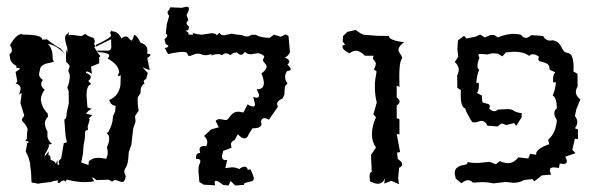

<svg xmlns="http://www.w3.org/2000/svg" viewBox="-20 -553 1817 583"><path d="M248.5 -51.8Q249.5 -56.6 249.5 -61Q249.5 -65.9 253.9 -65.9Q261.7 -73.7 278.3 -73.7Q286.6 -73.7 296.9 -71.8L302.7 -70.8L306.6 -83Q307.1 -86.4 307.1 -90.3Q307.1 -97.7 304.7 -105L310.5 -122.1Q311.5 -127.4 311.5 -131.8Q311.5 -143.6 305.2 -147L304.2 -149.9Q309.6 -149.9 310.5 -155.8Q318.8 -169.9 321.8 -186.5L323.2 -200.7L329.6 -214.4L331.1 -231.4Q314.5 -234.4 312 -249.5Q340.3 -261.7 345.7 -293.9L346.7 -324.7L340.8 -321.8L337.4 -324.7L341.8 -332Q341.8 -356 306.6 -375.5Q311 -379.4 311.5 -384.3V-385.3Q311.5 -392.1 277.8 -395L274.9 -399.4H300.8Q303.7 -398.9 305.7 -398.9Q316.4 -398.9 317.9 -408.2L317.4 -434.1L271 -411.1L272 -417Q315.9 -437.5 317.4 -445.3Q317.4 -448.7 314 -453.6L319.3 -461.4V-458Q339.4 -458 348.6 -436Q355.5 -442.4 362.8 -442.4Q367.2 -441.9 371.8 -436Q376.5 -430.2 380.9 -429.7L387.7 -447.3Q396 -445.8 406.7 -423.3Q427.7 -417.5 427.7 -398.9Q426.8 -396 426.8 -390.1L432.1 -389.6Q437 -388.7 437 -385.7Q436.5 -382.8 427.2 -377L434.6 -339.8L412.6 -348.6L428.7 -331.5L424.3 -314.5Q417 -309.6 416.5 -305.7Q416.5 -301.8 419.9 -300.3Q409.2 -294.4 407.2 -281.7L406.7 -270L398.4 -257.8Q397.9 -252.9 397.9 -247.6Q397.9 -233.4 400.9 -216.8L390.1 -200.7L391.6 -184.1L384.3 -161.6L378.9 -113.8L371.1 -91.3L369.1 -66.9Q366.2 -49.8 361.8 -43.9Q357.4 -38.1 357.4 -32.7Q357.4 -26.4 361.8 -18.1Q359.9 -0.5 350.1 -0.5Q347.2 -0.5 340.3 -3.4Q333.5 -6.3 329.1 -6.3Q326.2 -6.3 324.5 -4.2Q322.8 -2 318.8 -2L310.5 -7.3L272 -6.3Q265.6 -13.7 258.8 -14.2L266.1 -2.9Q255.4 0 236.8 0Q211.9 0 182.6 -7.8L179.2 -1.5Q177.2 -4.9 172.9 -4.9Q167 -4.9 161.6 2Q155.8 2.4 155.3 2.4L155.8 -5.4Q137.7 -2.9 135.3 -0.5Q101.6 2.9 96.7 4.9L75.7 1Q75.2 -28.3 72.3 -44.9L71.3 -56.2Q67.4 -78.1 58.1 -92.3L62.5 -117.7L68.4 -122.1L56.6 -126.5L61.5 -130.9Q61.5 -149.9 64 -160.2Q60.1 -173.8 47.9 -185.1L46.4 -191.4L53.7 -201.7L42 -240.2L45.9 -270.5L37.6 -266.6Q42.5 -275.4 42.5 -286.1Q40.5 -296.4 27.3 -299.8L32.7 -305.2L27.3 -334.5Q40 -341.8 40 -344.7Q40 -347.2 29.3 -347.2L29.8 -353Q10.3 -362.3 9.8 -382.3L8.8 -388.7Q16.1 -392.6 16.1 -399.9V-402.3Q14.6 -410.2 10.3 -415Q26.4 -446.8 45.9 -450.2Q46.4 -447.8 53.2 -447.8Q108.4 -447.8 108.4 -432.6L123 -433.6Q144.5 -415.5 164.1 -405.8L178.2 -387.2Q154.3 -414.6 125.5 -419.9Q137.7 -407.7 139.6 -386.2Q139.6 -365.7 145 -365.7L128.9 -361.8Q101.1 -356.9 101.1 -339.4Q98.6 -333 98.6 -325.2Q100.6 -316.4 110.4 -310.1Q105 -303.2 105 -296.9Q106.4 -286.6 115.7 -280.8Q104 -265.1 104 -249Q107.9 -224.6 124.5 -209L126 -199.2Q116.2 -189 116.2 -177.2Q118.2 -163.1 124 -153.8V-138.2Q126 -126 137.7 -116.2L126.5 -113.3L128.9 -111.8Q128.9 -104.5 116.7 -85.4L115.7 -77.6L127.9 -93.8L127 -82Q131.8 -82 133.3 -75.2L133.8 -67.4Q147.9 -64 149.9 -54.7L153.8 -67.9L155.3 -50.8Q158.2 -53.2 160.6 -55.2L158.7 -58.1Q158.2 -59.6 158.2 -61Q158.2 -65.9 165.5 -71.3L173.8 -118.7L177.2 -119.1Q182.6 -119.1 182.6 -124Q179.2 -135.7 178.2 -150.6Q177.2 -165.5 175.3 -190.4Q182.6 -190.9 182.6 -211.9L189 -239.7Q188.5 -262.2 188.5 -272.9Q188.5 -279.8 184.1 -286.1Q191.9 -305.2 191.9 -321.8Q191.9 -328.1 189.7 -331.8Q187.5 -335.4 187.5 -339.8L191.4 -351.1Q191.4 -356.4 181.2 -364.3Q180.7 -372.6 180.2 -379.9L181.6 -403.3Q183.6 -397.5 185.1 -391.6L184.1 -408.7Q177.7 -427.2 177.7 -437Q177.7 -450.2 188 -450.2L184.6 -451.2L189 -455.6L188.5 -445.8Q192.9 -446.8 198.2 -446.8Q205.1 -446.8 212.6 -445.3Q220.2 -443.8 225.1 -443.8Q228.5 -443.8 231.4 -445.3Q234.4 -446.8 238.8 -450.2Q242.7 -446.8 249.3 -443.1Q255.9 -439.5 262.7 -438.5Q267.6 -434.6 267.6 -426.8L265.6 -416L269 -417V-411.1L266.1 -410.2L281.7 -385.7H283.7V-379.9H281.2V-360.8Q271 -356.9 256.3 -350.6L259.3 -329.1Q248 -335.9 244.1 -335.9Q240.7 -335.9 240.7 -332Q255.9 -326.2 255.9 -318.8Q255.9 -314 248 -307.1L257.3 -297.4Q242.7 -295.4 242.7 -262.2L245.6 -226.6L258.8 -222.7Q247.6 -217.8 241.2 -207.5L260.7 -203.6Q250 -195.3 250 -191.9L252.4 -190.9L246.1 -167.5Q247.1 -164.1 247.1 -161.6Q247.1 -157.2 243.2 -157.2Q238.3 -157.2 238.3 -148.4Q238.3 -130.4 233.9 -112.8L231.9 -85.9L226.6 -59.6Z M585.4 -0.5 582.5 -34.7Q582.5 -47.4 585.4 -53.5Q588.4 -59.6 588.4 -63.5Q588.4 -70.3 579.1 -70.3H575.7L575.2 -76.2Q575.2 -88.4 587.9 -88.9L585.9 -98.6Q585.9 -109.9 600.6 -109.9L606.4 -109.4Q609.4 -115.2 609.4 -121.1Q609.4 -131.3 599.6 -140.1L621.1 -160.2L644.5 -166.5L634.8 -185.5Q639.2 -191.4 647.5 -191.4L664.6 -188.5Q669.9 -188.5 673.1 -192.4Q676.3 -196.3 679.9 -201.2Q683.6 -206.1 689.2 -210Q694.8 -213.9 705.1 -213.9L719.2 -211.4L731.9 -236.3Q742.7 -229.5 748.5 -229.5Q754.4 -229.5 754.4 -236.8L749 -258.3L758.8 -256.3Q766.6 -256.3 766.6 -263.2Q766.6 -269 759.3 -281.7H759.8Q781.2 -281.7 781.2 -300.8Q781.2 -312 773.9 -330.1Q789.6 -341.8 789.6 -350.6Q789.6 -353.5 787.8 -356.2Q786.1 -358.9 783.9 -361.3Q781.7 -363.8 780 -366.2Q778.3 -368.7 778.3 -370.6L782.2 -380.4Q782.2 -386.7 764.2 -391.6L742.7 -388.2Q729.5 -388.2 723.6 -396Q718.3 -386.7 711.9 -386.7Q706.1 -386.7 699.2 -394L688.5 -392.1L679.2 -385.7Q671.9 -391.1 666 -391.1Q659.2 -391.1 654.3 -385.3Q648.9 -388.7 642.1 -388.7Q631.3 -388.7 621.6 -384.3L623 -388.7L606.9 -385.3Q597.7 -385.3 592.3 -387.7Q586.9 -390.1 580.1 -390.1Q573.7 -390.1 566.7 -386.7Q559.6 -383.3 555.2 -383.3Q551.3 -383.3 550.8 -385.3Q550.3 -387.2 549.3 -389.4Q548.3 -391.6 545.7 -393.6Q543 -395.5 535.2 -395.5Q520 -395.5 490.2 -388.7L480.5 -407.2Q491.2 -409.2 491.2 -412.6Q491.2 -415 482.9 -419.9L479.5 -434.1Q487.8 -440.4 487.8 -444.8Q487.8 -448.2 483.4 -451.2L486.3 -478.5L493.7 -505.4Q488.8 -508.8 488.8 -517.1Q493.7 -522 497.1 -530.8L531.7 -529.3L546.4 -532.7Q553.7 -532.7 553.7 -526.9Q553.7 -519.5 546.4 -507.3L552.2 -491.7Q546.4 -486.8 546.4 -482.9Q546.4 -477.5 554.2 -472.2L551.8 -461.4L543 -460Q552.7 -455.1 552.7 -451.2L551.8 -448.2L566.4 -447.3L564.9 -452.6Q582.5 -447.8 594.2 -447.8L622.1 -452.1Q634.8 -452.1 638.7 -445.8L646.5 -453.6Q649.9 -445.8 660.2 -445.8L683.6 -450.7Q701.7 -446.8 712.9 -446.8Q722.7 -442.4 729.5 -442.4Q737.3 -442.4 743.2 -447.3H756.8Q769 -439 798.3 -438L812 -447.8L832.5 -441.4L847.2 -448.7L856 -443.8L860.4 -395.5Q858.4 -385.3 844.7 -377.9Q858.4 -373.5 858.4 -365.7Q858.4 -362.8 853 -356.4Q862.8 -347.7 862.8 -343.3Q862.8 -337.9 852.1 -337.4Q845.7 -329.1 845.7 -319.3Q845.7 -309.1 853 -299.8L845.2 -290.5L843.3 -265.1L837.9 -253.9Q821.3 -247.1 821.3 -236.8L823.7 -228.5L796.4 -189.5Q788.1 -194.3 782.7 -194.3Q774.9 -194.3 772.5 -184.6L773.9 -177.2Q773.9 -163.6 750 -163.6H746.6L735.8 -146.5Q731 -132.8 722.2 -132.8Q713.9 -132.8 702.1 -145.5L692.4 -127.4Q681.2 -124 681.2 -113.8L683.1 -104.5L657.7 -94.7L653.8 -78.6Q653.8 -66.9 665.5 -66.9L669.9 -67.4L664.1 -42.5L684.1 -44.9Q696.8 -44.9 706.5 -39.6Q715.8 -46.9 723.1 -46.9Q730.5 -46.9 732.4 -37.1L740.2 -39.1Q750.5 -19.5 750.5 -10.3Q750.5 -4.9 745.8 -3.2Q741.2 -1.5 735.6 -0.5Q730 0.5 725.3 2Q720.7 3.4 720.7 8.3L694.3 10.3L680.2 -3.4L673.8 10.3L657.2 8.3Q642.1 -3.9 636.2 -3.9Q631.8 -3.9 631.8 1.5L633.3 9.8L598.6 7.8Z M1124.5 -444.3 1160.6 -443.8Q1162.1 -430.2 1207 -424.8Q1189.9 -412.1 1189.9 -401.9Q1189.9 -398.9 1191.7 -395.5Q1193.4 -392.1 1195.6 -388.9Q1197.8 -385.7 1199.5 -382.6Q1201.2 -379.4 1201.2 -377.4Q1201.2 -375.5 1199.7 -374Q1198.2 -372.6 1196.8 -367.4Q1195.3 -362.3 1193.8 -351.6Q1192.4 -340.8 1192.4 -321.3L1192.9 -288.6L1184.6 -293.5V-256.8Q1193.4 -250.5 1193.4 -244.6Q1193.4 -238.3 1184.6 -232.9V-194.3L1192.9 -190.9V-144.5L1184.6 -146.5L1194.8 -91.3L1185.5 -89.4L1188 -70.3Q1201.2 -61 1201.2 -54.2Q1201.2 -47.9 1191.9 -43.5L1189 -12.7L1191.4 6.3L1168.5 -3.9L1146.5 4.4L1149.4 -12.7Q1142.6 4.9 1127.4 4.9Q1117.7 4.9 1103.5 -2.4L1102.1 -17.1Q1102.1 -30.3 1108.9 -31.2L1106.4 -82.5L1121.6 -105Q1109.4 -122.1 1109.4 -145.5Q1109.4 -170.9 1121.6 -196.8L1113.8 -206.1L1124 -241.7Q1118.2 -265.1 1118.2 -289.1Q1118.2 -300.8 1119.6 -312.5Q1121.1 -324.2 1123.5 -335.9L1115.2 -342.3Q1121.1 -353 1121.1 -359.9Q1121.1 -363.3 1119.6 -365.2Q1118.2 -367.2 1116.7 -368.9Q1115.2 -370.6 1113.8 -372.6Q1112.3 -374.5 1112.3 -377L1114.7 -383.8H1087.9Q1073.7 -398.9 1060.5 -398.9Q1050.8 -398.9 1041.5 -391.1Q1020 -400.9 1020 -411.6L1020.5 -415L1027.8 -417.5L1020.5 -427.2L1021.5 -443.4L1035.2 -456.5L1060.1 -461.9Q1079.6 -447.3 1086.4 -447.3Z M1363.8 -10.7 1360.8 -25.9Q1360.8 -38.1 1366.9 -43.2Q1373 -48.3 1380.1 -50.3Q1387.2 -52.2 1393.3 -53.2Q1399.4 -54.2 1399.4 -58.6L1398.9 -61Q1411.1 -58.1 1430.7 -58.1L1466.8 -61.5L1485.8 -54.2L1497.6 -64Q1510.7 -57.6 1522.5 -57.6Q1540.5 -57.6 1553.7 -75.2L1584 -71.8L1589.8 -85.9L1608.4 -83L1607.9 -85.4Q1607.9 -101.1 1647.5 -115.2L1644.5 -128.9Q1668 -148.9 1670.9 -188.5Q1663.1 -199.7 1663.1 -209Q1663.1 -217.8 1670.9 -224.1Q1670.4 -256.8 1658.2 -263.2Q1666.5 -281.7 1668 -303.2L1659.7 -302.7L1659.2 -311.5Q1659.2 -326.2 1666 -333.5L1648.9 -341.3Q1648.9 -353.5 1643.6 -357.7Q1638.2 -361.8 1631.8 -363.5Q1625.5 -365.2 1620.1 -366.5Q1614.7 -367.7 1614.7 -374L1616.2 -380.9Q1606.9 -388.2 1598.1 -388.2Q1592.3 -388.2 1586.9 -383.3Q1569.8 -396 1541 -396L1516.1 -394L1505.4 -381.8L1491.7 -390.1Q1484.4 -390.6 1478 -391.1H1477.1Q1470.7 -391.1 1460.9 -387.7Q1446.8 -389.2 1439.9 -389.2Q1437 -389.2 1435.5 -388.7Q1432.6 -388.7 1432.6 -386.2Q1432.6 -383.3 1436 -377.9Q1429.7 -361.8 1429.7 -352.5Q1429.7 -344.2 1435.1 -341.3Q1427.7 -324.7 1426.3 -301.3L1433.6 -301.8L1434.1 -292.5Q1434.1 -278.3 1428.2 -270.5L1442.9 -263.2L1444.3 -246.6Q1444.3 -242.2 1448 -241Q1451.7 -239.7 1455.8 -239Q1460 -238.3 1463.6 -236.6Q1467.3 -234.9 1467.3 -229.5L1465.8 -222.7Q1473.6 -215.3 1481.4 -215.3Q1486.8 -215.3 1491.2 -220.2L1522.9 -221.7Q1533.2 -221.7 1541 -216.3Q1548.8 -210.9 1564 -209.5V-196.8L1547.4 -170.9L1541 -179.2L1516.6 -173.3L1505.4 -177.7Q1499 -177.7 1491.7 -168.9L1460 -171.4Q1453.6 -186 1440.9 -186L1434.1 -184.6Q1425.3 -181.2 1419.9 -181.2Q1415 -181.2 1413.1 -184.1Q1408.2 -189.9 1405.5 -195.8Q1402.8 -201.7 1399.4 -206.8Q1396 -211.9 1392.6 -223.6Q1378.9 -227.1 1378.9 -266.1L1379.4 -279.3L1368.7 -286.1L1368.2 -325.2Q1373 -332.5 1373 -341.3Q1373 -353.5 1360.8 -364.7L1371.6 -380.9L1368.7 -403.8L1370.6 -430.2L1389.2 -444.3L1396.5 -436L1424.3 -441.9L1438 -448.2L1451.7 -439.5L1470.2 -446.8H1480.5L1491.7 -439.5Q1518.1 -450.2 1540 -450.2Q1553.7 -450.2 1562 -447.3Q1568.4 -438 1576.7 -438Q1584 -438 1592.8 -446.3L1628.9 -443.8Q1636.7 -429.7 1650.4 -429.7L1658.7 -430.7Q1671.9 -427.2 1677 -421.4Q1682.1 -415.5 1685.1 -409.4Q1688 -403.3 1691.7 -398.4Q1695.3 -393.6 1706.1 -391.6Q1721.7 -388.2 1721.7 -347.7L1721.2 -335.9L1733.4 -329.1L1733.9 -290Q1728.5 -281.2 1728.5 -273.9Q1728.5 -261.7 1742.2 -251L1730 -221.2L1725.6 -200.7Q1732.9 -191.9 1732.9 -182.6Q1732.9 -172.9 1725.6 -163.6L1734.9 -159.7V-130.4L1725.6 -131.8L1717.8 -98.1L1727.5 -87.9L1696.3 -77.1Q1701.2 -68.8 1701.2 -63Q1701.2 -55.2 1690.4 -55.2L1679.7 -56.6L1677.2 -43L1662.1 -44.9Q1649.4 -44.9 1649.4 -36.1Q1649.4 -30.8 1653.8 -22.9L1625.5 -20.5L1602.1 -2L1596.7 -9.3L1570.8 -6.3Q1558.6 2 1538.6 2L1515.1 -0.5L1478 3.9Q1461.9 0 1442.9 0L1416 1.5Q1409.2 -5.9 1401.4 -5.9Q1392.6 -5.9 1380.9 3.4Z"/></svg>

Font: Truetypewriter PolyglOTT
Style: Regular
Weight: 400
Designer: Sergey Beatoff a.k.a. Sam_T
Version: Version 3.76